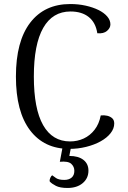

<svg xmlns="http://www.w3.org/2000/svg" viewBox="-20 -726 636 953"><path d="M547 -113Q547 -88 529 -65Q511 -42 479.5 -24.5Q448 -7 407.5 3Q367 13 324 13Q199 13 129 -79.5Q59 -172 59 -346Q59 -521 130 -613.5Q201 -706 329 -706Q369 -706 405 -698Q441 -690 468.5 -676.5Q496 -663 512 -644.5Q528 -626 528 -605Q528 -587 511 -572.5Q494 -558 463 -561Q455 -614 420.5 -641.5Q386 -669 330 -669Q241 -669 194.5 -587.5Q148 -506 148 -346Q148 -186 194 -105Q240 -24 328 -24Q364 -24 395.5 -38.5Q427 -53 449.5 -82Q472 -111 480 -153Q497 -155 512 -151.5Q527 -148 537 -139Q547 -130 547 -113ZM335 -8 324 48Q369 48 394 67.5Q419 87 419 121Q419 159 390.5 183Q362 207 315 207Q278 207 257.5 196.5Q237 186 227 175Q225 167 229.5 157Q234 147 239 144Q245 149 258.5 158Q272 167 299 167Q322 167 335.5 155.5Q349 144 349 122Q349 101 333.5 87Q318 73 277 77L293 -8Z"/></svg>

Font: Arima
Style: Regular
Weight: 400
Designer: Joana Correia and Natanael Gama
Foundry: NDISCOVER
Version: Version 1.101;gftools[0.9.23]